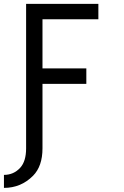

<svg xmlns="http://www.w3.org/2000/svg" viewBox="-20 -752 626 973"><path d="M112.3 0V-732.4H478.5V-654.3H195.3V-405.3H417.5V-327.1H195.3V0Q195.3 90.3 147.5 138.7Q86.4 200.2 0 200.2V134.3Q49.3 134.3 82.5 98.1Q112.3 65.4 112.3 0Z"/></svg>

Font: Consola Mono
Style: Book
Weight: 400
Monospace: yes
Designer: Wojciech Kalinowski "wmk69" (wmk69@o2.pl)
Foundry: Wojciech Kalinowski "wmk69" (wmk69@o2.pl)
Version: Version 2.1.0